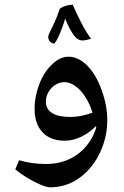

<svg xmlns="http://www.w3.org/2000/svg" viewBox="-20 -598 527 816"><path d="M194 198Q179 198 152.5 187Q126 176 97 158.5Q68 141 45 122L61 83Q88 91 116.5 95Q145 99 175 99Q252 99 308.5 58.5Q365 18 389 -55L388 -62Q359 -33 324.5 -16.5Q290 0 255 0Q194 0 160.5 -36Q127 -72 127 -135Q127 -189 147.5 -241.5Q168 -294 202 -325Q235 -357 271 -357Q313 -357 350.5 -319.5Q388 -282 412 -215Q424 -182 430 -150Q436 -118 436 -86Q436 -37 421 10Q406 57 379 95.5Q352 134 315 160Q260 198 194 198ZM276 -101Q300 -101 322.5 -105Q345 -109 373 -119Q363 -154 343 -185.5Q323 -217 299 -233Q276 -249 255 -249Q231 -249 211.5 -235Q192 -221 182 -199Q175 -183 175 -166Q175 -134 201.5 -117.5Q228 -101 276 -101ZM211 -413Q201 -413 193 -421Q185 -429 185 -442Q185 -448 193.5 -465Q202 -482 213.5 -507Q225 -532 234 -561Q247 -570 259.5 -573.5Q272 -577 289 -578Q307 -537 326 -500Q345 -463 367 -433Q352 -429 344.5 -427.5Q337 -426 332 -426Q316 -426 304.5 -436.5Q293 -447 280 -470Q274 -480 268.5 -492Q263 -504 257 -519Q252 -501 244 -479.5Q236 -458 227.5 -440Q219 -422 211 -413Z"/></svg>

Font: Noto Naskh Arabic SemiBold
Style: Regular
Weight: 600
Designer: Monotype Design Team, David Williams, Mohamad Dakak and Nizar Qandah
Foundry: Monotype Imaging Inc.
Version: Version 2.016